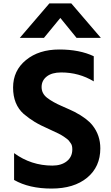

<svg xmlns="http://www.w3.org/2000/svg" viewBox="-20 -1052 644 1111"><path d="M522.5 -726.6V-581.1Q437.5 -632.8 334 -632.8Q280.3 -632.8 250.5 -609.4Q220.7 -585.9 220.7 -548.3Q220.7 -510.7 252.9 -485.8Q285.2 -460.9 336.9 -438.5Q388.7 -416 412.1 -404.3Q484.4 -366.2 515.6 -326.2Q560.5 -269.5 560.5 -193.4Q560.5 -86.9 484.4 -23.9Q408.2 39.1 278.3 39.1Q148.4 39.1 61.5 -10.7V-166Q160.2 -93.8 283.2 -93.8Q335 -93.8 366.7 -119.1Q398.4 -144.5 398.4 -187.5Q398.4 -210 390.6 -221.2Q382.8 -232.4 377.9 -238.8Q373 -245.1 349.6 -261.2Q326.2 -277.3 269.5 -302.2Q212.9 -327.1 180.7 -346.7Q148.4 -366.2 117.2 -392.6Q55.7 -447.3 55.7 -545.4Q55.7 -643.6 130.4 -704.6Q205.1 -765.6 322.8 -765.6Q440.4 -765.6 522.5 -726.6ZM94.7 -833 265.6 -1032.2H392.6L563.5 -833H422.9L329.1 -948.2L234.4 -833Z"/></svg>

Font: GenEi M Gothic v2 Bold
Style: Regular
Weight: 700
Version: Version 2.0